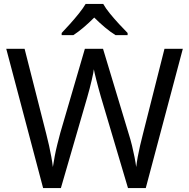

<svg xmlns="http://www.w3.org/2000/svg" viewBox="-20 -964 970 984"><path d="M917 -714 727 0H636L497 -468Q491 -489 485 -511Q479 -533 474 -553Q469 -573 465.5 -587.5Q462 -602 461 -609Q460 -602 457.5 -587.5Q455 -573 450 -553Q445 -533 439.5 -510.5Q434 -488 427 -465L292 0H201L12 -714H106L217 -278Q225 -247 231.5 -217.5Q238 -188 243 -160.5Q248 -133 251 -108Q255 -134 260.5 -163.5Q266 -193 273.5 -223Q281 -253 289 -283L415 -714H508L639 -280Q649 -249 656.5 -218Q664 -187 669.5 -159Q675 -131 678 -108Q681 -133 686 -160.5Q691 -188 698 -218Q705 -248 713 -279L823 -714ZM509 -944Q521 -922 543.5 -894.5Q566 -867 590.5 -840.5Q615 -814 634 -795V-784H572Q546 -800 518 -823.5Q490 -847 463 -874Q436 -847 409 -824Q382 -801 356 -784H296V-795Q315 -815 338.5 -841Q362 -867 384 -894.5Q406 -922 419 -944Z"/></svg>

Font: Noto Naskh Arabic
Style: Regular
Weight: 400
Designer: Monotype Design Team, David Williams, Mohamad Dakak and Nizar Qandah
Foundry: Monotype Imaging Inc.
Version: Version 2.013